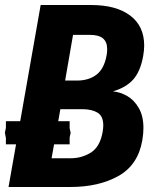

<svg xmlns="http://www.w3.org/2000/svg" viewBox="-30 -745 650 765"><path d="M34 -170H-6.5V-195L-10.5 -216L-6.5 -236V-262H50.5L132 -725H333.5Q433 -725 488.8 -683Q544.5 -641 544.5 -563.5Q544.5 -545 540.5 -522Q529.5 -460.5 500.8 -428.2Q472 -396 420 -381Q450 -378 477.5 -362Q505 -346 523.2 -314.2Q541.5 -282.5 541.5 -234.5Q541.5 -212.5 537 -186Q520 -87.5 441.8 -43.8Q363.5 0 251 0H4ZM379 -219.5Q381.5 -235.5 381.5 -245Q381.5 -282.5 358.5 -296.2Q335.5 -310 298 -310H210.5L202 -262H247.5V-234L251.5 -216L247.5 -197.5V-170H185.5L175.5 -114.5H252Q296 -114.5 332.2 -137.2Q368.5 -160 379 -219.5ZM395 -526Q397 -537.5 397 -549Q397 -578 380.2 -592Q363.5 -606 329 -606H261L229.5 -424H276Q324 -424 354.8 -447.8Q385.5 -471.5 395 -526Z"/></svg>

Font: JuliaMono ExtraBold
Style: Italic
Weight: 800
Italic angle: -9°
Monospace: yes
Designer: cormullion
Foundry: corm
Version: Version 0.057; ttfautohint (v1.8.4)